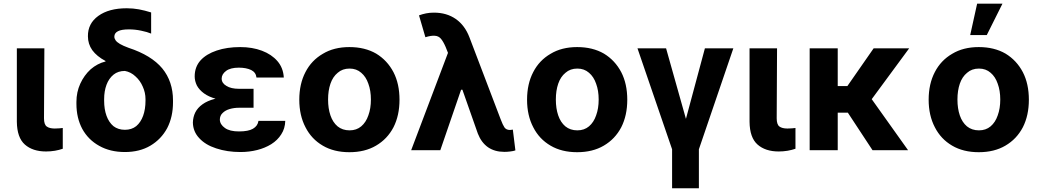

<svg xmlns="http://www.w3.org/2000/svg" viewBox="-20 -805 5572 1029"><path d="M70.3 -545.9Q107.4 -545.9 217.8 -545.9Q216.8 -452.1 215.8 -170.9Q215.8 -137.7 230.5 -127Q245.1 -116.2 273.4 -116.2Q287.1 -116.2 297.9 -117.2Q307.6 -118.2 316.4 -119.1Q316.4 -82 316.4 -7.8Q296.9 -1 274.4 2.9Q251 6.8 226.6 6.8Q155.3 6.8 113.3 -30.3Q71.3 -67.4 70.3 -152.3Q70.3 -283.2 70.3 -545.9Z M451.2 -610.4Q450.2 -678.7 506.8 -719.7Q563.5 -760.7 659.2 -760.7Q693.4 -760.7 724.6 -754.9Q755.9 -749 790 -738.3Q790 -700.2 790 -625Q769.5 -633.8 736.3 -640.6Q704.1 -647.5 670.9 -647.5Q630.9 -647.5 612.3 -637.7Q592.8 -627.9 592.8 -608.4Q592.8 -598.6 599.6 -588.9Q606.4 -579.1 623 -569.3Q639.6 -559.6 668.9 -548.8Q791 -508.8 849.6 -438.5Q907.2 -368.2 907.2 -266.6Q907.2 -263.7 907.2 -256.8Q907.2 -178.7 876 -118.2Q843.8 -58.6 786.1 -24.4Q728.5 9.8 649.4 9.8Q570.3 9.8 511.7 -23.4Q453.1 -55.7 420.9 -114.3Q389.6 -172.9 389.6 -249Q389.6 -252 389.6 -258.8Q389.6 -311.5 410.2 -356.4Q430.7 -401.4 465.8 -433.6Q502 -464.8 545.9 -475.6Q545.9 -476.6 544.9 -478.5Q499 -502.9 474.6 -536.1Q451.2 -569.3 451.2 -610.4ZM538.1 -273.4Q538.1 -271.5 538.1 -265.6Q538.1 -219.7 550.8 -184.6Q563.5 -149.4 587.9 -128.9Q613.3 -109.4 649.4 -109.4Q685.5 -109.4 710 -128.9Q734.4 -149.4 747.1 -184.6Q759.8 -219.7 759.8 -265.6Q759.8 -268.6 759.8 -273.4Q759.8 -308.6 745.1 -340.8Q731.4 -373 706.1 -395.5Q681.6 -418.9 649.4 -424.8Q613.3 -424.8 588.9 -405.3Q563.5 -384.8 550.8 -350.6Q538.1 -316.4 538.1 -273.4Z M1228.5 -286.1Q1255.9 -286.1 1338.9 -286.1Q1338.9 -271.5 1338.9 -227.5Q1319.3 -227.5 1260.7 -227.5Q1234.4 -227.5 1210.9 -220.7Q1187.5 -213.9 1172.9 -199.2Q1158.2 -185.5 1158.2 -163.1Q1159.2 -137.7 1185.5 -119.1Q1210.9 -100.6 1260.7 -100.6Q1311.5 -100.6 1335.9 -115.2Q1361.3 -129.9 1365.2 -157.2Q1413.1 -157.2 1508.8 -157.2Q1507.8 -116.2 1487.3 -85Q1467.8 -53.7 1433.6 -32.2Q1400.4 -11.7 1358.4 -1Q1315.4 9.8 1268.6 9.8Q1197.3 9.8 1138.7 -9.8Q1081.1 -28.3 1047.9 -64.5Q1014.6 -99.6 1013.7 -148.4Q1014.6 -177.7 1026.4 -202.1Q1039.1 -227.5 1065.4 -246.1Q1090.8 -264.6 1131.8 -275.4Q1171.9 -286.1 1228.5 -286.1ZM1338.9 -264.6Q1311.5 -264.6 1228.5 -264.6Q1175.8 -264.6 1137.7 -275.4Q1098.6 -286.1 1073.2 -304.7Q1047.9 -323.2 1035.2 -346.7Q1023.4 -371.1 1023.4 -395.5Q1023.4 -446.3 1054.7 -481.4Q1085.9 -515.6 1141.6 -534.2Q1196.3 -552.7 1267.6 -552.7Q1332 -552.7 1383.8 -533.2Q1435.5 -513.7 1466.8 -477.5Q1498 -441.4 1501 -389.6Q1452.1 -389.6 1354.5 -389.6Q1351.6 -417 1326.2 -429.7Q1299.8 -442.4 1259.8 -442.4Q1214.8 -442.4 1191.4 -424.8Q1168 -407.2 1168 -383.8Q1168 -359.4 1193.4 -344.7Q1217.8 -329.1 1260.7 -329.1Q1287.1 -329.1 1338.9 -329.1Q1338.9 -313.5 1338.9 -264.6Z M1852.5 10.7Q1769.5 10.7 1710 -24.4Q1649.4 -59.6 1617.2 -123Q1584 -186.5 1584 -270.5Q1584 -355.5 1617.2 -418.9Q1649.4 -481.4 1710 -516.6Q1769.5 -552.7 1852.5 -552.7Q1935.5 -552.7 1996.1 -517.6Q2055.7 -481.4 2088.9 -418Q2121.1 -355.5 2121.1 -270.5Q2121.1 -186.5 2088.9 -123Q2055.7 -59.6 1995.1 -24.4Q1935.5 10.7 1852.5 10.7ZM1853.5 -106.4Q1890.6 -106.4 1916 -127.9Q1941.4 -149.4 1954.1 -186.5Q1967.8 -223.6 1967.8 -271.5Q1967.8 -319.3 1954.1 -356.4Q1941.4 -393.6 1916 -415Q1890.6 -437.5 1853.5 -437.5Q1815.4 -437.5 1790 -415Q1763.7 -393.6 1751 -356.4Q1738.3 -319.3 1738.3 -271.5Q1738.3 -223.6 1751 -186.5Q1763.7 -149.4 1789.1 -127.9Q1815.4 -106.4 1853.5 -106.4Z M2681.6 8.8Q2631.8 8.8 2595.7 -15.6Q2559.6 -41 2541 -88.9Q2509.8 -176.8 2448.2 -352.5Q2433.6 -390.6 2388.7 -502Q2383.8 -514.6 2368.2 -553.7Q2355.5 -583 2342.8 -597.7Q2330.1 -612.3 2310.5 -613.3Q2291 -615.2 2259.8 -605.5Q2248 -644.5 2225.6 -722.7Q2244.1 -729.5 2263.7 -733.4Q2283.2 -737.3 2305.7 -737.3Q2374 -737.3 2422.9 -703.1Q2471.7 -668.9 2496.1 -604.5Q2551.8 -458 2663.1 -166Q2674.8 -134.8 2683.6 -122.1Q2693.4 -108.4 2712.9 -108.4Q2716.8 -108.4 2721.7 -109.4Q2725.6 -109.4 2728.5 -110.4Q2733.4 -73.2 2742.2 1Q2731.4 4.9 2714.8 6.8Q2699.2 8.8 2685.5 8.8Q2683.6 8.8 2681.6 8.8ZM2183.6 0Q2238.3 -143.6 2400.4 -573.2Q2423.8 -510.7 2495.1 -324.2Q2484.4 -324.2 2451.2 -324.2Q2422.9 -243.2 2339.8 0Q2300.8 0 2183.6 0Z M3073.2 10.7Q2990.2 10.7 2930.7 -24.4Q2870.1 -59.6 2837.9 -123Q2804.7 -186.5 2804.7 -270.5Q2804.7 -355.5 2837.9 -418.9Q2870.1 -481.4 2930.7 -516.6Q2990.2 -552.7 3073.2 -552.7Q3156.2 -552.7 3216.8 -517.6Q3276.4 -481.4 3309.6 -418Q3341.8 -355.5 3341.8 -270.5Q3341.8 -186.5 3309.6 -123Q3276.4 -59.6 3215.8 -24.4Q3156.2 10.7 3073.2 10.7ZM3074.2 -106.4Q3111.3 -106.4 3136.7 -127.9Q3162.1 -149.4 3174.8 -186.5Q3188.5 -223.6 3188.5 -271.5Q3188.5 -319.3 3174.8 -356.4Q3162.1 -393.6 3136.7 -415Q3111.3 -437.5 3074.2 -437.5Q3036.1 -437.5 3010.7 -415Q2984.4 -393.6 2971.7 -356.4Q2959 -319.3 2959 -271.5Q2959 -223.6 2971.7 -186.5Q2984.4 -149.4 3009.8 -127.9Q3036.1 -106.4 3074.2 -106.4Z M3396.5 -545.9Q3435.5 -545.9 3549.8 -545.9Q3576.2 -451.2 3656.2 -168Q3681.6 -262.7 3757.8 -545.9Q3795.9 -545.9 3910.2 -545.9Q3863.3 -410.2 3725.6 -4.9Q3725.6 47.9 3725.6 204.1Q3689.5 204.1 3582 204.1Q3582 152.3 3582 -4.9Q3536.1 -139.6 3396.5 -545.9Z M3997.1 -545.9Q4034.2 -545.9 4144.5 -545.9Q4143.6 -452.1 4142.6 -170.9Q4142.6 -137.7 4157.2 -127Q4171.9 -116.2 4200.2 -116.2Q4213.9 -116.2 4224.6 -117.2Q4234.4 -118.2 4243.2 -119.1Q4243.2 -82 4243.2 -7.8Q4223.6 -1 4201.2 2.9Q4177.7 6.8 4153.3 6.8Q4082 6.8 4040 -30.3Q3998 -67.4 3997.1 -152.3Q3997.1 -283.2 3997.1 -545.9Z M4469.7 -545.9Q4469.7 -409.2 4469.7 0Q4432.6 0 4319.3 0Q4319.3 -136.7 4319.3 -545.9Q4357.4 -545.9 4469.7 -545.9ZM4852.5 -545.9Q4789.1 -459 4598.6 -201.2Q4559.6 -201.2 4443.4 -201.2Q4439.5 -237.3 4425.8 -343.8Q4449.2 -343.8 4521.5 -343.8Q4556.6 -394.5 4662.1 -545.9Q4710 -545.9 4852.5 -545.9ZM4656.2 0Q4620.1 -54.7 4511.7 -219.7Q4543 -238.3 4636.7 -294.9Q4689.5 -220.7 4846.7 0Q4799.8 0 4656.2 0Z M5225.6 10.7Q5142.6 10.7 5083 -24.4Q5022.5 -59.6 4990.2 -123Q4957 -186.5 4957 -270.5Q4957 -355.5 4990.2 -418.9Q5022.5 -481.4 5083 -516.6Q5142.6 -552.7 5225.6 -552.7Q5308.6 -552.7 5369.1 -517.6Q5428.7 -481.4 5461.9 -418Q5494.1 -355.5 5494.1 -270.5Q5494.1 -186.5 5461.9 -123Q5428.7 -59.6 5368.2 -24.4Q5308.6 10.7 5225.6 10.7ZM5226.6 -106.4Q5263.7 -106.4 5289.1 -127.9Q5314.5 -149.4 5327.1 -186.5Q5340.8 -223.6 5340.8 -271.5Q5340.8 -319.3 5327.1 -356.4Q5314.5 -393.6 5289.1 -415Q5263.7 -437.5 5226.6 -437.5Q5188.5 -437.5 5163.1 -415Q5136.7 -393.6 5124 -356.4Q5111.3 -319.3 5111.3 -271.5Q5111.3 -223.6 5124 -186.5Q5136.7 -149.4 5162.1 -127.9Q5188.5 -106.4 5226.6 -106.4ZM5179.7 -617.2Q5188.5 -659.2 5216.8 -785.2Q5251 -785.2 5352.5 -785.2Q5331.1 -743.2 5268.6 -617.2Q5246.1 -617.2 5179.7 -617.2Z"/></svg>

Font: DeepSea
Style: Bold
Weight: 700
Designer: Stem
Version: Version 3.019;git-0a5106e0b